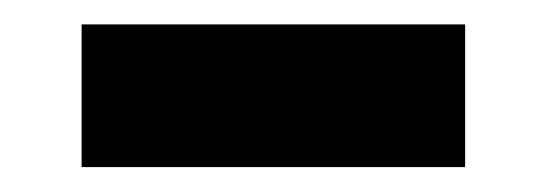

<svg xmlns="http://www.w3.org/2000/svg" viewBox="-20 -423 439 155"><path d="M45.9 -403.3H355.5V-288.1H45.9Z"/></svg>

Font: Altinn-DIN Exp
Style: DINExp-Bold
Weight: 700
Width: 7
Designer: Charles Nix
Foundry: Altinn
Version: Version 2.00